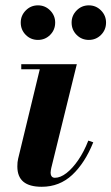

<svg xmlns="http://www.w3.org/2000/svg" viewBox="-20 -706 426 736"><path d="M140 10Q93 10 69.8 -9.2Q46.5 -28.5 46.5 -68Q46.5 -76 47.2 -84Q48 -92 49.5 -97.5L132.5 -440.5H61.5V-460H274.5L176.5 -62Q175.5 -57.5 174.8 -52.5Q174 -47.5 174 -43.5Q174 -35.5 178 -30Q182 -24.5 190.5 -24.5Q211.5 -24.5 234.8 -42.5Q258 -60.5 280 -92.5Q302 -124.5 318.5 -167L337.5 -160.5Q305.5 -81 256.8 -35.5Q208 10 140 10ZM320.5 -553Q293 -553 273.8 -572.2Q254.5 -591.5 254.5 -619.5Q254.5 -646.5 273.8 -666Q293 -685.5 320.5 -685.5Q348 -685.5 367.2 -666Q386.5 -646.5 386.5 -619.5Q386.5 -591.5 367.2 -572.2Q348 -553 320.5 -553ZM125.5 -553Q98 -553 78.8 -572.2Q59.5 -591.5 59.5 -619.5Q59.5 -646.5 78.8 -666Q98 -685.5 125.5 -685.5Q153 -685.5 172.2 -666Q191.5 -646.5 191.5 -619.5Q191.5 -591.5 172.2 -572.2Q153 -553 125.5 -553Z"/></svg>

Font: Bodoni Moda 11pt
Style: Bold Italic
Weight: 700
Italic angle: -13°
Designer: Owen Earl
Foundry: indestructible type
Version: Version 2.004